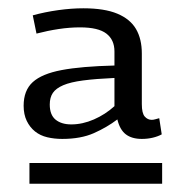

<svg xmlns="http://www.w3.org/2000/svg" viewBox="-20 -699 447 463"><path d="M51 -256V-306H371V-256ZM37 -444Q37 -481 59 -501Q81 -521 128.5 -530Q176 -539 256 -541V-575Q256 -603 236.5 -618Q217 -633 173 -633Q148 -633 121.5 -629Q95 -625 68 -618L59 -662Q88 -670 120 -674.5Q152 -679 181 -679Q232 -679 263 -666Q294 -653 308 -629Q322 -605 322 -570V-448Q322 -426 329 -418Q336 -410 346 -410Q350 -410 355 -411.5Q360 -413 364 -414L370 -375Q361 -370 348.5 -367Q336 -364 322 -364Q298 -364 283.5 -375Q269 -386 263 -411Q238 -392 206.5 -378Q175 -364 130 -364Q111 -364 94 -368Q77 -372 64.5 -382Q52 -392 44.5 -407.5Q37 -423 37 -444ZM100 -447Q100 -422 114 -410.5Q128 -399 152 -399Q179 -399 206.5 -411Q234 -423 256 -443V-511Q211 -509 180.5 -505Q150 -501 132.5 -493.5Q115 -486 107.5 -475Q100 -464 100 -447Z"/></svg>

Font: Georama SemiExpanded
Style: Regular
Weight: 400
Width: 6
Designer: Jean-Baptiste Levee
Foundry: Production Type
Version: Version 1.001